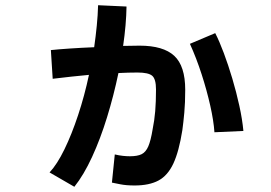

<svg xmlns="http://www.w3.org/2000/svg" viewBox="-20 -673 1040 736"><path d="M265 43 170 -12Q199 -43 227 -100.5Q255 -158 279.5 -232Q304 -306 321 -386Q256 -380 182 -371L175 -481Q203 -484 247.5 -487Q292 -490 341 -492Q347 -534 351 -574.5Q355 -615 356 -653L465 -648Q464 -580 452 -497Q488 -498 515 -498Q606 -498 648 -459Q690 -420 690 -329Q690 -279 686.5 -241Q683 -203 679 -174Q666 -92 644.5 -46Q623 0 587.5 19Q552 38 496 38Q464 38 441.5 33.5Q419 29 409 27L420 -81Q437 -77 451.5 -75.5Q466 -74 478 -74Q507 -74 523 -82Q539 -90 548.5 -112Q558 -134 565 -177Q572 -211 575 -247Q578 -283 578 -330Q578 -370 563.5 -382.5Q549 -395 507 -395Q473 -395 434 -393Q416 -307 390.5 -224Q365 -141 333 -71.5Q301 -2 265 43ZM802 -166Q799 -210 786 -268Q773 -326 753 -388Q733 -450 708 -505L805 -546Q821 -515 838 -469.5Q855 -424 870.5 -372Q886 -320 897.5 -267.5Q909 -215 913 -171Z"/></svg>

Font: Murecho SemiBold
Style: Regular
Weight: 600
Designer: Neil Summerour
Foundry: Positype
Version: Version 1.010; ttfautohint (v1.8.3)